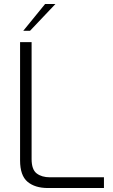

<svg xmlns="http://www.w3.org/2000/svg" viewBox="-20 -946 571 966"><path d="M81 -139V-734H139V-146Q139 -93 164.5 -73.5Q190 -54 231 -54H503V0H221Q156 0 118.5 -31.5Q81 -63 81 -139ZM207 -926H259L131 -791H97Z"/></svg>

Font: Exo Light
Style: Regular
Weight: 300
Designer: Natanael Gama
Foundry: Natanael Gama
Version: Version 1.500; ttfautohint (v1.6)